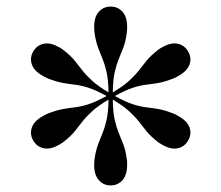

<svg xmlns="http://www.w3.org/2000/svg" viewBox="-20 -780 672 583"><path d="M316 -217Q294 -217 280 -233Q266 -249 266 -278Q266 -282.5 266.2 -287Q266.5 -291.5 267 -296.5Q271 -323.5 277.8 -341.5Q284.5 -359.5 291.5 -376.5Q298.5 -393.5 303.8 -416.8Q309 -440 309.5 -477.5Q277.5 -458.5 259.8 -442.2Q242 -426 230.8 -411.5Q219.5 -397 207.5 -382Q195.5 -367 174 -350Q170 -346.5 166.2 -344.5Q162.5 -342.5 158.5 -340Q133 -325.5 112.8 -329.8Q92.5 -334 81 -353Q70 -372 76.5 -392Q83 -412 108.5 -426.5Q112.5 -429 116.2 -431Q120 -433 125 -435Q150.5 -445 169.2 -448.5Q188 -452 206.5 -454Q225 -456 247.8 -463.2Q270.5 -470.5 303.5 -488.5Q270.5 -506.5 247.8 -513.8Q225 -521 206.5 -523Q188 -525 169.2 -528.5Q150.5 -532 125 -542Q120 -544 116.2 -546.2Q112.5 -548.5 108.5 -550.5Q83 -565 76.5 -585Q70 -605 81 -624Q92.5 -643 112.8 -647.2Q133 -651.5 158.5 -637Q162.5 -635 166.2 -632.8Q170 -630.5 174 -627Q195.5 -610 207.5 -595Q219.5 -580 230.8 -565.5Q242 -551 259.8 -534.8Q277.5 -518.5 309.5 -499.5Q309 -537 303.8 -560.2Q298.5 -583.5 291.5 -600.5Q284.5 -617.5 277.8 -635.5Q271 -653.5 267 -680.5Q266.5 -686 266.2 -690.2Q266 -694.5 266 -699Q266 -728.5 280 -744.2Q294 -760 316 -760Q338 -760 352 -744.2Q366 -728.5 366 -699Q366 -694.5 366 -690.2Q366 -686 365 -680.5Q361.5 -653.5 354.5 -635.5Q347.5 -617.5 340.5 -600.5Q333.5 -583.5 328.2 -560.2Q323 -537 322.5 -499.5Q354.5 -518.5 372.2 -534.8Q390 -551 401.2 -565.5Q412.5 -580 424.5 -595Q436.5 -610 458 -627Q462 -630.5 466 -632.8Q470 -635 473.5 -637Q499 -651.5 519.5 -647.2Q540 -643 551 -624Q562.5 -605 555.8 -585Q549 -565 523.5 -550.5Q520 -548.5 516 -546.2Q512 -544 507 -542Q482 -532 463 -528.5Q444 -525 425.5 -523Q407 -521 384.2 -513.8Q361.5 -506.5 328.5 -488.5Q361.5 -470.5 384.2 -463.2Q407 -456 425.5 -454Q444 -452 463 -448.5Q482 -445 507 -435Q512 -433 516 -431Q520 -429 523.5 -426.5Q549 -412 555.8 -392Q562.5 -372 551 -353Q540 -334 519.5 -329.8Q499 -325.5 473.5 -340Q470 -342.5 466 -344.5Q462 -346.5 458 -350Q436.5 -367 424.5 -382Q412.5 -397 401.2 -411.5Q390 -426 372.2 -442.2Q354.5 -458.5 322.5 -477.5Q323 -440 328.2 -416.8Q333.5 -393.5 340.5 -376.5Q347.5 -359.5 354.5 -341.5Q361.5 -323.5 365 -296.5Q366 -291.5 366 -287Q366 -282.5 366 -278Q366 -249 352 -233Q338 -217 316 -217Z"/></svg>

Font: Bodoni Moda 18pt
Style: Regular
Weight: 400
Designer: Owen Earl
Foundry: indestructible type
Version: Version 2.005